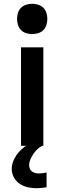

<svg xmlns="http://www.w3.org/2000/svg" viewBox="-20 -770 340 1014"><path d="M91 0V-520H209V0ZM173 224Q150 224 127 219Q104 214 84.5 201Q65 188 53.5 167Q42 146 42 123Q42 103 49 84Q56 65 67.5 48.5Q79 32 94 18.5Q109 5 126 -6L129 -8H203V0Q189 7 177 18.5Q165 30 156 43.5Q147 57 140.5 72Q134 87 134 103Q134 113 138 122Q142 131 150 136.5Q158 142 167.5 144Q177 146 187 146Q197 146 207 144.5Q217 143 226 141V219Q213 221 199.5 222.5Q186 224 173 224ZM150 -590Q134 -590 118 -595Q102 -600 91 -611Q80 -622 75 -638Q70 -654 70 -670Q70 -686 75 -702Q80 -718 91 -729Q102 -740 118 -745Q134 -750 150 -750Q166 -750 182 -745Q198 -740 209 -729Q220 -718 225 -702Q230 -686 230 -670Q230 -654 225 -638Q220 -622 209 -611Q198 -600 182 -595Q166 -590 150 -590Z"/></svg>

Font: Iosevka Aile
Style: Bold
Weight: 700
Designer: Belleve Invis
Foundry: Belleve Invis
Version: Version 28.0.1; ttfautohint (v1.8.4)